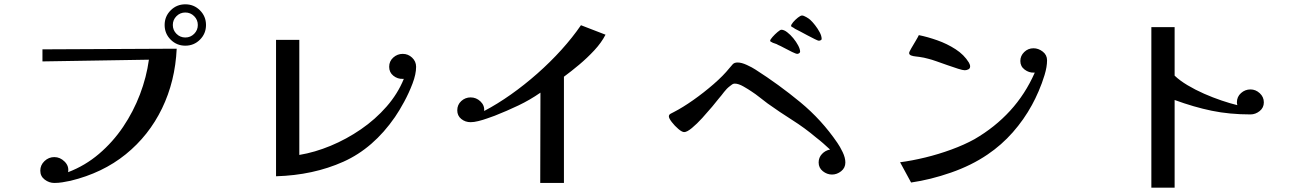

<svg xmlns="http://www.w3.org/2000/svg" viewBox="-20 -850 6040 891"><path d="M898 -734Q898 -758 881 -775Q864 -792 840 -792Q816 -792 799 -775Q782 -758 782 -734Q782 -710 799 -693Q816 -676 840 -676Q864 -676 881 -693Q898 -710 898 -734ZM800 -624Q793 -473 732 -347Q671 -221 563.5 -134Q456 -47 307 -11Q288 -7 269.5 -4Q251 -1 232 -1Q208 -1 187.5 -16.5Q167 -32 167 -58Q167 -84 186.5 -102.5Q206 -121 232 -121Q259 -121 280 -100Q301 -79 296 -51Q375 -81 439.5 -136Q504 -191 551.5 -261.5Q599 -332 629.5 -412Q660 -492 671 -573L177 -565V-621ZM936 -734Q936 -694 908 -666Q880 -638 840 -638Q800 -638 772 -666Q744 -694 744 -734Q744 -774 772 -802Q800 -830 840 -830Q880 -830 908 -802Q936 -774 936 -734Z M1911 -540Q1911 -506 1894.5 -462.5Q1878 -419 1855.5 -377.5Q1833 -336 1813 -307Q1713 -162 1573.5 -99.5Q1434 -37 1261 -32V-665H1369V-131Q1441 -143 1514.5 -173.5Q1588 -204 1655 -250Q1722 -296 1774 -355.5Q1826 -415 1854 -484H1849Q1825 -483 1805.5 -498.5Q1786 -514 1786 -540Q1786 -566 1805 -583Q1824 -600 1849 -600Q1874 -600 1892.5 -582.5Q1911 -565 1911 -540Z M2790 -689Q2771 -652 2738 -616.5Q2705 -581 2668 -550Q2631 -519 2597 -494V-1H2487L2488 -420Q2439 -386 2385.5 -360.5Q2332 -335 2276 -313Q2262 -308 2241 -300.5Q2220 -293 2199.5 -288Q2179 -283 2164 -283Q2139 -283 2120.5 -298Q2102 -313 2102 -338Q2102 -364 2120.5 -381Q2139 -398 2164 -398Q2190 -398 2209.5 -379.5Q2229 -361 2227 -335Q2288 -367 2351 -411.5Q2414 -456 2474 -509Q2534 -562 2585.5 -619Q2637 -676 2676 -733Z M3903 -96Q3903 -71 3883.5 -55.5Q3864 -40 3841 -40Q3818 -40 3798.5 -55.5Q3779 -71 3779 -96Q3779 -119 3794.5 -135.5Q3810 -152 3832 -156Q3816 -171 3800 -185Q3784 -199 3767 -212Q3715 -256 3656.5 -293Q3598 -330 3542 -370Q3523 -384 3505 -398.5Q3487 -413 3467 -426Q3454 -435 3430.5 -448.5Q3407 -462 3390 -462Q3383 -462 3378 -458.5Q3373 -455 3368 -451Q3352 -439 3340 -423Q3328 -407 3315 -392Q3306 -380 3285 -355Q3264 -330 3239 -302.5Q3214 -275 3191 -256Q3168 -237 3155 -237Q3145 -237 3128 -251.5Q3111 -266 3097.5 -283.5Q3084 -301 3084 -310Q3084 -318 3092.5 -322.5Q3101 -327 3107 -330Q3148 -351 3197 -385.5Q3246 -420 3291.5 -459.5Q3337 -499 3365 -534Q3373 -544 3380.5 -552Q3388 -560 3403 -560Q3421 -560 3446 -548.5Q3471 -537 3486 -527Q3594 -458 3693.5 -376Q3793 -294 3866 -187Q3878 -170 3890.5 -144Q3903 -118 3903 -96ZM3693 -610Q3693 -606 3688.5 -603Q3684 -600 3680 -600Q3674 -600 3655.5 -609Q3637 -618 3618.5 -628Q3600 -638 3592 -641Q3584 -646 3575 -648.5Q3566 -651 3560 -655Q3554 -657 3554 -661Q3554 -666 3565 -678.5Q3576 -691 3588.5 -701.5Q3601 -712 3606 -712Q3618 -712 3633 -700.5Q3648 -689 3661.5 -672.5Q3675 -656 3684 -639Q3693 -622 3693 -610ZM3793 -669Q3793 -665 3788 -663Q3783 -661 3780 -661Q3776 -661 3761 -668.5Q3746 -676 3727 -686Q3708 -696 3691.5 -705Q3675 -714 3668 -717Q3667 -719 3659 -723Q3651 -727 3651 -729Q3651 -736 3661 -747.5Q3671 -759 3683 -768.5Q3695 -778 3702 -778Q3709 -778 3722 -770.5Q3735 -763 3740 -758Q3750 -749 3762.5 -733Q3775 -717 3784 -700Q3793 -683 3793 -669Z M4839 -570Q4839 -540 4827.5 -502Q4816 -464 4800 -427Q4784 -390 4769 -363Q4732 -295 4680 -236Q4628 -177 4563 -133Q4488 -82 4393 -49Q4298 -16 4208 -3L4157 -97Q4211 -104 4273 -119Q4335 -134 4395 -156Q4455 -178 4502 -204Q4597 -259 4667.5 -336Q4738 -413 4782 -513H4778Q4755 -512 4735 -527Q4715 -542 4715 -567Q4715 -591 4733 -608.5Q4751 -626 4776 -626Q4799 -626 4819 -610.5Q4839 -595 4839 -570ZM4482 -542Q4482 -532 4473.5 -528Q4465 -524 4457 -524Q4448 -524 4426 -531Q4404 -538 4377 -547.5Q4350 -557 4326 -565.5Q4302 -574 4289 -577Q4268 -583 4246 -586Q4241 -587 4229.5 -588Q4218 -589 4208.5 -592.5Q4199 -596 4199 -604Q4199 -609 4209 -626Q4219 -643 4230 -661.5Q4241 -680 4244 -687Q4284 -679 4329.5 -663Q4375 -647 4414.5 -621.5Q4454 -596 4476 -560Q4478 -556 4480 -551.5Q4482 -547 4482 -542Z M5845 -375Q5845 -350 5825.5 -334.5Q5806 -319 5783 -319Q5686 -319 5603.5 -336Q5521 -353 5431 -386V21H5323V-724H5431V-499Q5455 -476 5491 -454.5Q5527 -433 5568 -415Q5609 -397 5649 -383.5Q5689 -370 5722 -362Q5720 -370 5720 -375Q5720 -401 5739 -418Q5758 -435 5783 -435Q5807 -435 5826 -417.5Q5845 -400 5845 -375Z"/></svg>

Font: Kaisei Decol Medium
Style: Regular
Weight: 500
Designer: Font-Kai, 金井和夫
Foundry: KAZUO KANAI
Version: Version 5.003